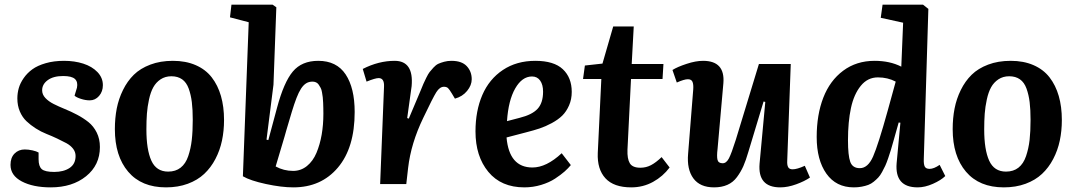

<svg xmlns="http://www.w3.org/2000/svg" viewBox="-20 -787 4597 821"><path d="M211.9 -51.8Q252 -51.8 277.6 -68.8Q303.2 -85.9 303.2 -120.1Q303.2 -137.2 292.5 -151.1Q281.7 -165 264.2 -174.6Q246.6 -184.1 224.4 -194.6Q202.1 -205.1 178.7 -214.4Q155.3 -223.6 133.1 -237.8Q110.8 -252 93.3 -268.6Q75.7 -285.2 64.9 -310.3Q54.2 -335.4 54.2 -366.2Q54.2 -388.7 60.3 -410.2Q66.4 -431.6 81.3 -453.1Q96.2 -474.6 118.4 -490.7Q140.6 -506.8 175.5 -516.8Q210.4 -526.9 253.9 -526.9Q298.8 -526.9 336.2 -514.9Q373.5 -502.9 396.7 -478.8Q419.9 -454.6 419.9 -422.9Q419.9 -395.5 403.6 -376.7Q387.2 -357.9 363.8 -357.9Q345.7 -357.9 325.9 -364.3Q306.2 -370.6 298.8 -377.9L309.1 -412.1Q314 -436.5 300.5 -449.2Q287.1 -461.9 250 -461.9Q208 -461.9 184.1 -444.3Q160.2 -426.8 160.2 -400.9Q160.2 -382.8 173.8 -368.2Q187.5 -353.5 209.2 -342.5Q231 -331.5 257.3 -320.8Q283.7 -310.1 310.1 -296.1Q336.4 -282.2 358.2 -264.9Q379.9 -247.6 393.6 -220.2Q407.2 -192.9 407.2 -158.2Q407.2 -81.1 348.1 -33.4Q289.1 14.2 196.8 14.2Q121.6 14.2 73.2 -11.2Q24.9 -36.6 24.9 -82Q24.9 -112.8 42.2 -130.4Q59.6 -147.9 85.9 -147.9Q101.6 -147.9 118.9 -144Q136.2 -140.1 145 -134.8V-106Q145 -75.7 158.7 -63.7Q172.4 -51.8 211.9 -51.8Z M471.2 -234.9Q471.2 -281.7 479.2 -323Q487.3 -364.3 505.9 -402.1Q524.4 -439.9 552.2 -467.3Q580.1 -494.6 622.8 -510.7Q665.5 -526.9 719.2 -526.9Q774.4 -526.9 816.7 -508.5Q858.9 -490.2 885.3 -456.3Q911.6 -422.4 924.8 -376.5Q938 -330.6 938 -273.9Q938 -227.5 929.2 -185.8Q920.4 -144 901.1 -107.2Q881.8 -70.3 853.3 -43.5Q824.7 -16.6 783 -1.2Q741.2 14.2 689.9 14.2Q585 14.2 528.1 -52.7Q471.2 -119.6 471.2 -234.9ZM699.2 -53.2Q731 -53.2 752.4 -70.1Q773.9 -86.9 784.9 -119.4Q795.9 -151.9 800 -188.5Q804.2 -225.1 804.2 -274.9Q804.2 -318.8 800.3 -350.3Q796.4 -381.8 786.9 -408.2Q777.3 -434.6 758.8 -447.8Q740.2 -460.9 712.9 -460.9Q686.5 -460.9 666.7 -447.8Q647 -434.6 635.5 -413.8Q624 -393.1 617.2 -361.8Q610.4 -330.6 608.2 -300.8Q606 -271 606 -233.9Q606 -147 627.2 -100.1Q648.4 -53.2 699.2 -53.2Z M1234.4 14.2Q1183.6 14.2 1116.9 -0.2Q1050.3 -14.6 1018.6 -33.2L1043.5 -691.9L963.4 -712.9L969.7 -767.1H1145.5L1161.6 -755.9L1149.4 -424.8L1119.6 -189.9L1127.4 -188L1164.6 -326.2Q1193.8 -435.5 1232.2 -481.2Q1270.5 -526.9 1340.8 -526.9Q1419.4 -526.9 1458 -468.8Q1496.6 -410.6 1496.6 -308.1Q1496.6 -155.3 1425 -70.6Q1353.5 14.2 1234.4 14.2ZM1316.4 -438Q1300.8 -438 1289.1 -430.7Q1277.3 -423.3 1267.3 -408Q1257.3 -392.6 1247.8 -367.9Q1238.3 -343.3 1227.8 -308.8Q1217.3 -274.4 1204.1 -229Q1199.2 -211.9 1196.8 -203.1L1158.7 -75.2Q1193.4 -56.2 1233.4 -56.2Q1266.6 -56.2 1292.5 -77.1Q1318.4 -98.1 1333.3 -133.5Q1348.1 -168.9 1355.5 -211.2Q1362.8 -253.4 1362.8 -300.8Q1362.8 -315.9 1362.5 -324.5Q1362.3 -333 1361.8 -347.7Q1361.3 -362.3 1360.1 -371.3Q1358.9 -380.4 1356.9 -392.1Q1355 -403.8 1351.3 -410.9Q1347.7 -418 1343 -424.8Q1338.4 -431.6 1331.5 -434.8Q1324.7 -438 1316.4 -438Z M1622.1 -416Q1624 -453.1 1599.1 -453.1Q1585 -453.1 1547.4 -438L1531.2 -492.2Q1599.1 -526.9 1667.5 -526.9Q1749.5 -526.9 1740.2 -418.9L1721.2 -282.2L1728 -279.8L1778.3 -398.9Q1786.6 -419.4 1790.5 -428.5Q1794.4 -437.5 1802.7 -454.3Q1811 -471.2 1817.1 -479Q1823.2 -486.8 1833.5 -498Q1843.8 -509.3 1854.2 -514.2Q1864.7 -519 1879.2 -522.9Q1893.6 -526.9 1910.2 -526.9Q1954.6 -526.9 1975.8 -504.2Q1997.1 -481.4 1997.1 -448.2Q1997.1 -422.4 1977.3 -398.2Q1957.5 -374 1925.3 -365.2L1912.1 -387.2Q1901.9 -404.3 1895.8 -410.2Q1889.6 -416 1878.4 -416Q1860.4 -416 1845.7 -392.8Q1831.1 -369.6 1790 -283.2Q1737.3 -174.3 1725.1 -68.8L1717.3 0H1605.5Z M2269 -526.9Q2348.6 -526.9 2386.7 -491Q2424.8 -455.1 2424.8 -394Q2424.8 -362.3 2413.3 -336.2Q2401.9 -310.1 2384.3 -292.7Q2366.7 -275.4 2339.6 -260.7Q2312.5 -246.1 2287.6 -237.8Q2262.7 -229.5 2230 -221.2L2146 -199.2Q2157.2 -70.8 2256.8 -70.8Q2316.4 -70.8 2381.8 -131.8L2420.9 -81.1Q2410.2 -67.9 2394.3 -53.7Q2378.4 -39.6 2353.5 -23.2Q2328.6 -6.8 2293.9 3.7Q2259.3 14.2 2222.2 14.2Q2123 14.2 2068.1 -52.2Q2013.2 -118.7 2013.2 -225.1Q2013.2 -313 2042.5 -380.9Q2071.8 -448.7 2130.4 -487.8Q2189 -526.9 2269 -526.9ZM2302.2 -395Q2302.2 -424.8 2289.8 -442.4Q2277.3 -460 2254.9 -460Q2212.4 -460 2183.1 -408.9Q2153.8 -357.9 2147.9 -269L2202.1 -283.2Q2255.4 -296.4 2278.8 -321.8Q2302.2 -347.2 2302.2 -395Z M2481 -506.8 2556.2 -515.1 2602.1 -673.8H2689.9L2681.2 -513.2H2816.9L2813 -449.2H2678.2L2663.1 -147Q2661.6 -107.9 2673.1 -88.9Q2684.6 -69.8 2718.3 -69.8Q2742.7 -69.8 2763.7 -80.8Q2784.7 -91.8 2809.1 -115.2L2843.3 -70.8Q2814.9 -32.7 2772.5 -9.3Q2730 14.2 2679.2 14.2Q2604.5 14.2 2568.8 -24.7Q2533.2 -63.5 2536.1 -132.8L2551.3 -449.2H2473.1Z M2855.5 -487.8Q2876.5 -501 2915.8 -513.9Q2955.1 -526.9 2986.3 -526.9Q3081.1 -526.9 3073.2 -431.2L3048.3 -149.9Q3044.4 -118.2 3048.1 -103.5Q3051.8 -88.9 3070.3 -88.9Q3085.9 -88.9 3096.9 -109.9Q3107.9 -130.9 3126.5 -189.9L3225.1 -513.2H3361.3L3346.2 -99.1Q3345.2 -81.1 3350.3 -72Q3355.5 -63 3369.1 -63Q3388.2 -63 3421.4 -78.1L3443.4 -27.8Q3420.9 -12.2 3384.8 1Q3348.6 14.2 3316.4 14.2Q3219.2 14.2 3228 -87.9L3252.4 -351.1L3245.1 -353L3180.2 -138.2Q3169.4 -101.1 3158.7 -76.7Q3147.9 -52.2 3131.3 -29.8Q3114.7 -7.3 3090.3 3.4Q3065.9 14.2 3033.2 14.2Q2973.1 14.2 2944.8 -24.4Q2916.5 -63 2922.4 -129.9L2944.3 -404.8Q2945.8 -425.8 2941.2 -437Q2936.5 -448.2 2921.4 -448.2Q2905.8 -448.2 2874 -434.1Z M3930.2 -107.9Q3929.2 -84.5 3934.3 -74.7Q3939.5 -64.9 3955.1 -64.9Q3973.1 -64.9 3998 -82L4022 -34.2Q4003.4 -16.1 3969.2 -1Q3935.1 14.2 3903.8 14.2Q3805.7 14.2 3814 -88.9L3830.1 -262.2L3822.8 -263.2L3800.8 -185.1Q3793.9 -160.6 3789.3 -145.3Q3784.7 -129.9 3777.8 -110.1Q3771 -90.3 3765.4 -78.1Q3759.8 -65.9 3751.7 -51.3Q3743.7 -36.6 3735.4 -27.8Q3727.1 -19 3716.1 -10Q3705.1 -1 3692.6 3.7Q3680.2 8.3 3664.6 11.2Q3648.9 14.2 3630.9 14.2Q3555.2 14.2 3513.7 -44.4Q3472.2 -103 3472.2 -201.2Q3472.2 -296.4 3500.5 -369.4Q3528.8 -442.4 3585.4 -484.6Q3642.1 -526.9 3719.7 -526.9Q3785.2 -526.9 3834 -502L3841.8 -689.9L3746.1 -710.9L3753.9 -767.1H3926.8L3949.7 -749ZM3656.7 -67.9Q3691.4 -67.9 3713.4 -117.9Q3735.4 -168 3775.9 -314L3810.1 -438Q3775.9 -456.1 3733.9 -456.1Q3689.9 -456.1 3660.6 -419.9Q3631.3 -383.8 3618.7 -325Q3606 -266.1 3606 -187Q3606 -122.1 3615.7 -95Q3625.5 -67.9 3656.7 -67.9Z M4053.7 -234.9Q4053.7 -281.7 4061.8 -323Q4069.8 -364.3 4088.4 -402.1Q4106.9 -439.9 4134.8 -467.3Q4162.6 -494.6 4205.3 -510.7Q4248 -526.9 4301.8 -526.9Q4356.9 -526.9 4399.2 -508.5Q4441.4 -490.2 4467.8 -456.3Q4494.1 -422.4 4507.3 -376.5Q4520.5 -330.6 4520.5 -273.9Q4520.5 -227.5 4511.7 -185.8Q4502.9 -144 4483.6 -107.2Q4464.4 -70.3 4435.8 -43.5Q4407.2 -16.6 4365.5 -1.2Q4323.7 14.2 4272.5 14.2Q4167.5 14.2 4110.6 -52.7Q4053.7 -119.6 4053.7 -234.9ZM4281.7 -53.2Q4313.5 -53.2 4335 -70.1Q4356.4 -86.9 4367.4 -119.4Q4378.4 -151.9 4382.6 -188.5Q4386.7 -225.1 4386.7 -274.9Q4386.7 -318.8 4382.8 -350.3Q4378.9 -381.8 4369.4 -408.2Q4359.9 -434.6 4341.3 -447.8Q4322.8 -460.9 4295.4 -460.9Q4269 -460.9 4249.3 -447.8Q4229.5 -434.6 4218 -413.8Q4206.5 -393.1 4199.7 -361.8Q4192.9 -330.6 4190.7 -300.8Q4188.5 -271 4188.5 -233.9Q4188.5 -147 4209.7 -100.1Q4231 -53.2 4281.7 -53.2Z"/></svg>

Font: Literata Book
Style: Bold Italic
Weight: 700
Italic angle: -3°
Designer: Latin by Veronika Burian and Jose Scaglione. Greek by Irene Vlachou. Cyrillic by Vera Evstafieva
Foundry: TypeTogether
Version: Version 1.003;PS 001.003;hotconv 1.0.88;makeotf.lib2.5.64775